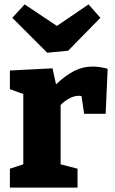

<svg xmlns="http://www.w3.org/2000/svg" viewBox="-20 -854 524 874"><path d="M25 0V-86L86 -106V-426L25 -448V-533L219 -543L235 -470Q276 -509 316 -530Q356 -551 401 -551Q433 -551 470 -541L461 -336H363L351 -417Q346 -418 340 -418Q318 -418 295.5 -406Q273 -394 256 -376V-106L333 -86V0ZM383 -834 437 -773 290 -623 195 -614 36 -773 92 -834 239 -736Z"/></svg>

Font: Bitter ExtraBold
Style: Regular
Weight: 800
Designer: Sol Matas, and Bitter project Authors
Foundry: Sol Matas
Version: Version 2.001